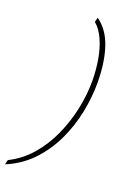

<svg xmlns="http://www.w3.org/2000/svg" viewBox="-220 -801 660 972"><g transform="rotate(20 109.5 -315.0)"><path d="M-52 89Q15 56 65 -1.5Q115 -59 147.5 -131Q180 -203 196.5 -280.5Q213 -358 213 -430Q213 -490 203.5 -546Q194 -602 174 -647.5Q154 -693 123 -719L129 -744Q188 -702 214.5 -621.5Q241 -541 241 -431Q241 -355 224.5 -273Q208 -191 172 -115Q136 -39 79 21Q22 81 -58 114Z"/></g></svg>

Font: Noto Serif Thin
Style: Italic
Weight: 100
Italic angle: -12°
Designer: Monotype Design Team
Foundry: Monotype Imaging Inc.
Version: Version 2.014; ttfautohint (v1.8.4.7-5d5b)